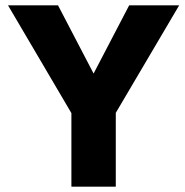

<svg xmlns="http://www.w3.org/2000/svg" viewBox="-20 -709 690 718"><path d="M463 -689 330 -434 197 -689H10L247 -286V-11H413V-287L650 -689Z"/></svg>

Font: SpinnyJost
Style: Bold
Weight: 700
Version: Version 3.710